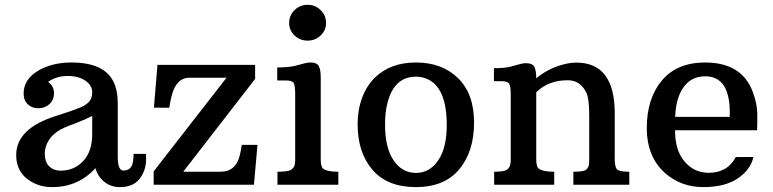

<svg xmlns="http://www.w3.org/2000/svg" viewBox="-20 -763 3192 793"><path d="M466.3 -116.7Q466.3 -58.6 489.3 -58.6Q511.2 -58.6 521.5 -73.5Q531.7 -88.4 531.7 -127.4H583Q583.5 -121.1 583.5 -107.4Q583.5 -63.5 561.5 -31.2Q534.7 9.8 476.1 9.8Q438 9.8 411.1 -11.7Q384.3 -33.2 374 -68.4Q303.2 9.8 194.8 9.8Q135.3 9.8 91.1 -25.1Q46.9 -60.1 46.9 -122.6Q46.9 -231 207 -282.7Q308.6 -314.9 328.6 -327.4Q348.6 -339.8 354.7 -352.8Q360.8 -365.7 360.8 -381.8Q360.8 -410.6 332.5 -429.9Q304.2 -449.2 258.8 -449.2Q213.4 -449.2 178.7 -424.8Q203.1 -406.7 203.1 -378.4Q203.1 -350.1 184.3 -333Q165.5 -315.9 138.9 -315.9Q112.3 -315.9 95 -332Q77.6 -348.1 77.6 -377Q77.6 -434.1 135.3 -469.5Q192.9 -504.9 275.4 -504.9Q422.9 -504.9 455.6 -409.2Q466.3 -377.4 466.3 -335.9ZM230 -58.1Q286.6 -58.1 323.7 -97.9Q360.8 -137.7 360.8 -209V-284.2Q329.6 -268.1 294.7 -254.9Q259.8 -241.7 251 -238.3Q208 -219.7 186.5 -190.7Q165 -161.6 165 -127.4Q165 -93.3 183.6 -75.7Q202.1 -58.1 230 -58.1Z M614.7 -55.2 915.5 -441.9H762.2Q707 -441.9 688.5 -365.2Q682.6 -342.8 679.2 -317.9L615.7 -318.4L630.4 -495.1H1033.7V-437L736.8 -53.7H890.6Q951.7 -53.7 968.8 -115.7Q974.6 -136.7 978.5 -164.6H1043.5L1028.8 0H614.7Z M1250.5 -595.2Q1218.8 -595.2 1196.5 -616.5Q1174.3 -637.7 1174.3 -668.5Q1174.3 -699.7 1196.8 -721.4Q1219.2 -743.2 1250.5 -743.2Q1281.7 -743.2 1304.2 -721.4Q1326.7 -699.7 1326.7 -668.5Q1326.7 -637.7 1304.4 -616.5Q1282.2 -595.2 1250.5 -595.2ZM1126 -53.7Q1171.4 -53.7 1182.9 -62.3Q1194.3 -70.8 1196.8 -80.6Q1199.2 -90.3 1199.2 -105V-374Q1199.2 -409.2 1193.1 -419.9Q1187 -430.7 1160.2 -430.7H1125V-484.4Q1172.9 -484.4 1200.2 -491.5Q1227.5 -498.5 1238.8 -501.7Q1250 -504.9 1263.2 -504.9Q1288.6 -504.9 1296.6 -490Q1304.7 -475.1 1304.7 -442.4V-105Q1304.7 -74.2 1314.5 -66.4Q1331.1 -53.7 1377.4 -53.7V0H1126Z M1457 -250Q1457 -308.6 1475.3 -358.2Q1493.7 -407.7 1526.4 -440.4Q1590.8 -504.9 1697.8 -504.9Q1805.7 -504.9 1871.8 -440.2Q1938 -375.5 1938 -256.6Q1938 -137.7 1877 -64Q1815.9 9.8 1697.8 9.8Q1579.6 9.8 1518.3 -61.8Q1457 -133.3 1457 -250ZM1697.8 -48.8Q1754.4 -48.8 1789.8 -100.6Q1825.2 -152.3 1825.2 -246.1Q1825.2 -397 1749 -434.6Q1725.6 -446.3 1697.8 -446.3Q1607.4 -446.3 1580.1 -336.9Q1570.3 -299.3 1570.3 -249Q1570.3 -152.3 1605.7 -100.6Q1641.1 -48.8 1697.8 -48.8Z M2324.7 -431.6Q2244.6 -431.6 2194.8 -381.8V-105Q2194.8 -74.7 2204.6 -66.9Q2221.7 -53.7 2269 -53.7V0H2021V-53.7Q2063 -53.7 2073.7 -62.3Q2084.5 -70.8 2086.9 -80.6Q2089.4 -90.3 2089.4 -105V-371.1Q2089.4 -406.2 2083.3 -417Q2077.1 -427.7 2049.8 -427.7H2020V-481.4Q2065.9 -481.4 2092 -488.5Q2118.2 -495.6 2129.2 -498.8Q2140.1 -502 2152.8 -502Q2178.7 -502 2186.8 -487.1Q2194.8 -472.2 2194.8 -439.5Q2247.1 -483.4 2315.9 -499Q2338.9 -504.4 2360.8 -504.4Q2519 -504.4 2519 -294.9V-106Q2519 -73.7 2528.3 -63.7Q2537.6 -53.7 2579.1 -53.7V0H2348.1V-53.7Q2392.6 -53.7 2401.6 -62.7Q2410.6 -71.8 2412.1 -81.5Q2413.6 -91.3 2413.6 -106V-288.6Q2413.6 -356.4 2400.9 -381.8Q2376 -431.6 2324.7 -431.6Z M3106.9 -225.1H2768.1Q2768.1 -141.1 2807.9 -95.2Q2847.7 -49.3 2906.2 -49.3Q2984.9 -49.3 3019 -114.3L3091.8 -114.7Q3080.6 -62.5 3027.6 -26.4Q2974.6 9.8 2884.8 9.8Q2794.9 9.8 2729.5 -45.9Q2651.4 -112.8 2651.4 -234.4Q2651.4 -356 2713.6 -430.4Q2775.9 -504.9 2892.1 -504.9Q3044.9 -504.9 3089.8 -381.8Q3107.9 -332.5 3107.9 -288.6Q3107.9 -244.6 3106.9 -225.1ZM2994.1 -298.3Q2994.1 -447.8 2892.6 -447.8Q2835.4 -447.8 2803.5 -403.3Q2771.5 -358.9 2768.6 -280.3H2993.7Q2994.1 -289.6 2994.1 -298.3Z"/></svg>

Font: Arbutus Slab
Style: Regular
Weight: 400
Designer: Karolina Lach
Foundry: Karolina Lach
Version: Version 1.001; ttfautohint (v0.92) -l 10 -r 16 -G 200 -x 7 -